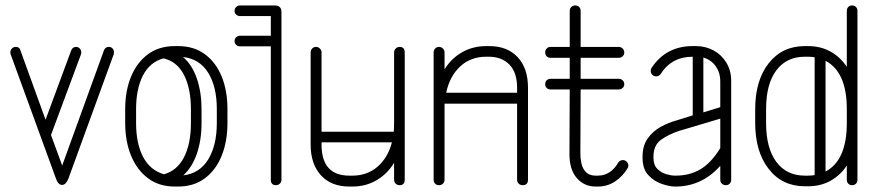

<svg xmlns="http://www.w3.org/2000/svg" viewBox="-20 -679 3216 704"><path d="M361 -494Q366 -507 379 -507Q388 -507 393 -501Q398 -495 398 -487Q398 -484 397 -480L230 -22Q221 -1 207.5 -1Q194 -1 186 -22L19 -480Q18 -483 18 -487Q18 -495 23.5 -501Q29 -507 38 -507Q52 -507 55 -494L147 -240L241 -494Q246 -507 259 -507Q267 -507 272.5 -501Q278 -495 278 -487Q278 -483 277 -480L167 -184L208 -72Z M439 -279Q439 -346 460.5 -398Q482 -450 522.5 -480Q563 -510 621 -510H633Q691 -510 731.5 -480Q772 -450 793 -398Q814 -346 814 -279V-228Q814 -161 793 -108.5Q772 -56 731.5 -25.5Q691 5 633 5H621Q563 5 522.5 -25.5Q482 -56 460.5 -108.5Q439 -161 439 -228ZM719 -228Q719 -166 702 -116Q685 -66 652 -36Q712 -43 743.5 -94.5Q775 -146 775 -228V-279Q775 -361 743.5 -412Q712 -463 651 -470Q685 -441 702 -390.5Q719 -340 719 -279ZM479 -279V-228Q479 -153 504.5 -104Q530 -55 581 -40Q629 -53 654.5 -102Q680 -151 680 -228V-279Q680 -355 654.5 -404.5Q629 -454 579 -465Q529 -451 504 -402Q479 -353 479 -279Z M860 -509Q852 -509 846 -514.5Q840 -520 840 -528Q840 -537 846 -542.5Q852 -548 860 -548H973V-620H860Q852 -620 846 -625.5Q840 -631 840 -639Q840 -648 846 -653.5Q852 -659 860 -659H987Q1012 -659 1012 -635V-20Q1012 -11 1006 -5.5Q1000 0 992 0Q973 0 973 -20V-509Z M1464 -20Q1464 0 1445 0Q1437 0 1431 -5.5Q1425 -11 1425 -20V-82Q1400 -41 1360.5 -18Q1321 5 1272 5H1261Q1194 5 1156.5 -36.5Q1119 -78 1119 -149V-487Q1119 -495 1124.5 -501Q1130 -507 1139 -507Q1147 -507 1153 -501Q1159 -495 1159 -487V-196H1424Q1425 -211 1425 -228V-487Q1425 -495 1431 -501Q1437 -507 1445 -507Q1464 -507 1464 -487ZM1261 -35H1272Q1326 -35 1364 -67.5Q1402 -100 1417 -157H1159V-149Q1159 -35 1261 -35Z M1610 -20Q1610 -11 1604 -5.5Q1598 0 1590 0Q1581 0 1575.5 -5.5Q1570 -11 1570 -20V-487Q1570 -495 1575.5 -501Q1581 -507 1590 -507Q1598 -507 1604 -501Q1610 -495 1610 -487V-425Q1635 -465 1674.5 -487.5Q1714 -510 1763 -510H1774Q1840 -510 1878 -469.5Q1916 -429 1916 -357V-20Q1916 0 1896 0Q1888 0 1882 -5.5Q1876 -11 1876 -20V-299H1610Q1610 -289 1610 -279ZM1763 -471Q1706 -471 1667.5 -435.5Q1629 -400 1616 -339H1876V-357Q1876 -414 1847.5 -442.5Q1819 -471 1773 -471Z M2247 -83Q2253 -92 2264 -92Q2272 -92 2278 -86Q2284 -80 2284 -72Q2284 -65 2281 -62Q2263 -32 2235 -13.5Q2207 5 2172 5H2164Q2122 5 2095 -26Q2068 -57 2068 -114L2069 -351H1999Q1990 -351 1984.5 -356.5Q1979 -362 1979 -370Q1979 -379 1984.5 -384.5Q1990 -390 1999 -390H2069V-467H1999Q1990 -467 1984.5 -472.5Q1979 -478 1979 -487Q1979 -495 1984.5 -501Q1990 -507 1999 -507H2069V-639Q2069 -648 2075 -653.5Q2081 -659 2089 -659Q2098 -659 2103.5 -653.5Q2109 -648 2109 -639V-507H2249Q2257 -507 2263 -501Q2269 -495 2269 -487Q2269 -478 2263 -472.5Q2257 -467 2249 -467H2109V-390H2249Q2257 -390 2263 -384.5Q2269 -379 2269 -370Q2269 -362 2263 -356.5Q2257 -351 2249 -351H2109L2108 -118Q2108 -35 2164 -35H2172Q2219 -35 2247 -83Z M2661 -20Q2661 -11 2655.5 -5.5Q2650 0 2641 0Q2633 0 2627 -5.5Q2621 -11 2621 -20V-71Q2586 -32 2545 -13.5Q2504 5 2457 5H2455Q2435 5 2407 -4.5Q2379 -14 2357.5 -36.5Q2336 -59 2336 -101V-104Q2336 -145 2355 -171.5Q2374 -198 2402 -213.5Q2430 -229 2459 -237L2520 -256V-471Q2442 -471 2402 -407Q2396 -399 2386 -399Q2377 -399 2371.5 -405Q2366 -411 2366 -419Q2366 -426 2369 -430Q2422 -510 2520 -510H2532Q2567 -510 2596.5 -494Q2626 -478 2643.5 -449Q2661 -420 2661 -383ZM2621 -380Q2621 -413 2604 -436.5Q2587 -460 2559 -468V-267L2621 -286ZM2455 -35H2457Q2509 -35 2548.5 -58.5Q2588 -82 2621 -136V-244L2470 -199Q2433 -187 2404.5 -167Q2376 -147 2376 -104V-101Q2376 -74 2390 -60Q2404 -46 2422.5 -40.5Q2441 -35 2455 -35Z M2749 -228V-279Q2749 -384 2798.5 -447Q2848 -510 2931 -510H2943Q2989 -510 3025 -490Q3061 -470 3085 -434V-639Q3085 -648 3090.5 -653.5Q3096 -659 3104 -659Q3113 -659 3118.5 -653.5Q3124 -648 3124 -639V-20Q3124 -11 3118.5 -5.5Q3113 0 3104 0Q3096 0 3090.5 -5.5Q3085 -11 3085 -20V-72Q3061 -36 3025 -16Q2989 4 2943 4H2931Q2848 4 2798.5 -59.5Q2749 -123 2749 -228ZM2789 -228Q2789 -136 2826.5 -85.5Q2864 -35 2931 -35H2943Q2955 -35 2967 -37V-469Q2955 -471 2943 -471H2931Q2864 -471 2826.5 -421Q2789 -371 2789 -279ZM3085 -279Q3085 -415 3007 -456V-50Q3085 -91 3085 -228Z"/></svg>

Font: Libertine Sup Light
Style: Regular
Weight: 300
Designer: Bastien Sozeau
Foundry: NBR — Bastien Sozeau
Version: Version 2.003; ttfautohint (v1.8.4.7-5d5b);gftools[0.9.33]